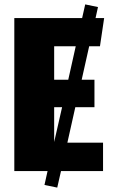

<svg xmlns="http://www.w3.org/2000/svg" viewBox="-20 -777 512 872"><path d="M322 -290 286 -129H448V0H257L240 75L182 63L196 0H45V-695H353L367 -757L425 -745L414 -695H453L434 -567H385L351 -415H409V-290ZM226 -567V-415H290L324 -567ZM226 -290V-132L262 -290Z"/></svg>

Font: Fira Sans Condensed ExtraBold
Style: Regular
Weight: 800
Width: 3
Designer: Carrois Corporate & Edenspiekermann AG
Foundry: Carrois Corporate GbR & Edenspiekermann AG
Version: Version 4.203